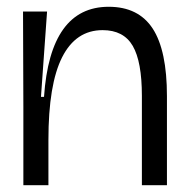

<svg xmlns="http://www.w3.org/2000/svg" viewBox="-20 -547 555 567"><path d="M49 0V-232L48 -513H119L101 -261H110Q128 -527 301 -527Q389 -527 431 -462.5Q473 -398 473 -263V0H399V-264Q399 -365 372 -411.5Q345 -458 283 -458Q204 -458 163.5 -378Q123 -298 123 -134V0Z"/></svg>

Font: Bricolage Grotesque 96pt Light
Style: Regular
Weight: 300
Designer: Mathieu Triay
Foundry: Atelier Triay
Version: Version 1.001; ttfautohint (v1.8.4.7-5d5b);gftools[0.9.33.de